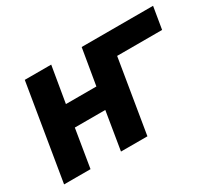

<svg xmlns="http://www.w3.org/2000/svg" viewBox="-104 -713 1009 906"><g transform="rotate(-30 401.0 -260.0)"><path d="M17 0 103 -520H247L214 -324H380L413 -520H802L782 -400H537L471 0H327L361 -207H195L161 0Z"/></g></svg>

Font: Iosevka Aile Heavy
Style: Italic
Weight: 900
Italic angle: -9°
Designer: Belleve Invis
Foundry: Belleve Invis
Version: Version 31.1.0; ttfautohint (v1.8.4)